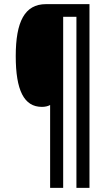

<svg xmlns="http://www.w3.org/2000/svg" viewBox="-20 -780 529 927"><path d="M412 127V-760H202C99 -760 56 -675 56 -509C56 -344 96 -264 182 -264C198 -264 211 -267 222 -273V127H285V-699H349V127Z"/></svg>

Font: Noto Sans Myanmar UI ExtraCondensed Medium
Style: Regular
Weight: 500
Width: 2
Designer: Monotype Design Team
Foundry: Monotype Imaging Inc.
Version: Version 2.103